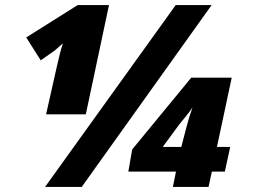

<svg xmlns="http://www.w3.org/2000/svg" viewBox="-20 -734 1016 754"><path d="M670 -714H811L301 0H157ZM201 -463Q215 -527 227 -564Q217 -555 207.5 -546.5Q198 -538 194 -535L140 -497L83 -587L285 -714H408L317 -285H161ZM671 -60H484L499 -147L731 -429H890L832 -157H884L863 -60H812L799 0H659ZM692 -157 712 -234Q723 -276 736 -312Q731 -303 705 -271Q692 -256 683 -244L619 -157Z"/></svg>

Font: Noto Sans Display Black
Style: Italic
Weight: 900
Italic angle: -12°
Designer: Monotype Design team
Foundry: Monotype Imaging Inc.
Version: Version 1.000